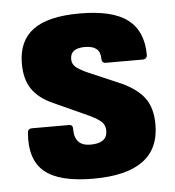

<svg xmlns="http://www.w3.org/2000/svg" viewBox="-43 -549 548 601"><g transform="rotate(-5 230.5 -248.5)"><path d="M227 11Q120 11 74 -27.5Q28 -66 35 -150Q36 -163 49 -163H165Q178 -163 177 -149Q177 -96 227 -96Q280 -96 280 -135Q280 -152 269.5 -162.5Q259 -173 232 -186L122 -236Q77 -256 56 -287Q35 -318 35 -367Q35 -438 82 -473Q129 -508 229 -508Q332 -508 379.5 -471.5Q427 -435 427 -361Q427 -347 412 -347H297Q284 -347 284 -363Q284 -402 236 -402Q190 -402 190 -368Q190 -354 199 -345Q208 -336 233 -324L342 -277Q391 -254 413 -223Q435 -192 435 -141Q435 11 227 11Z"/></g></svg>

Font: Sofia Sans Semi Condensed Black
Style: Regular
Weight: 900
Designer: Botio Nikoltchev, Ani Petrova
Foundry: lettersoup
Version: Version 4.100; ttfautohint (v1.8.4.7-5d5b)